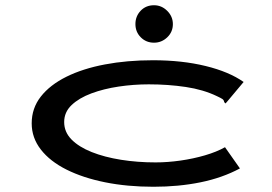

<svg xmlns="http://www.w3.org/2000/svg" viewBox="-20 -702 1040 733"><path d="M566 11Q466 11 381.5 -6Q297 -23 234 -54.5Q171 -86 136 -131Q101 -176 101 -231Q101 -289 136 -333.5Q171 -378 233.5 -409Q296 -440 380.5 -456Q465 -472 564 -472Q675 -472 765 -450Q855 -428 910 -389L848 -315L841 -307L836 -312Q835 -320 829 -324Q823 -328 808 -335Q756 -360 689 -370Q622 -380 548 -380Q490 -380 433 -371.5Q376 -363 329 -345.5Q282 -328 253.5 -301Q225 -274 225 -236Q225 -198 253 -169.5Q281 -141 330 -121.5Q379 -102 442 -92Q505 -82 574 -82Q620 -82 669 -89Q718 -96 762.5 -109Q807 -122 839 -140L896 -59Q829 -23 745.5 -6Q662 11 566 11ZM568 -539Q538 -539 517.5 -559.5Q497 -580 497 -610Q497 -640 517 -661Q537 -682 568 -682Q597 -682 618.5 -660.5Q640 -639 640 -610Q640 -580 618.5 -559.5Q597 -539 568 -539Z"/></svg>

Font: Inconsolata UltraExpanded SemiBold
Style: Regular
Weight: 600
Width: 9
Monospace: yes
Designer: Raph Levien, Cyreal, Brenton Simpson
Foundry: Raph Levien, Cyreal, Google
Version: Version 3.001; ttfautohint (v1.8.2.53-6de2)